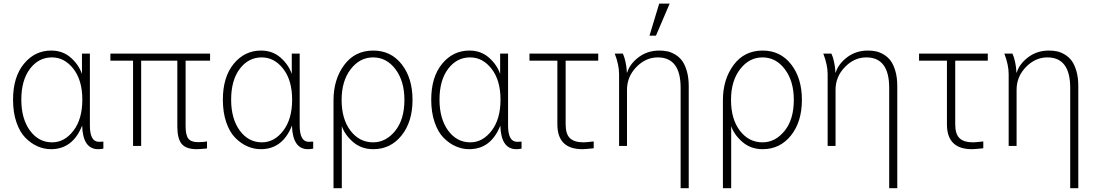

<svg xmlns="http://www.w3.org/2000/svg" viewBox="-20 -792 5965 1042"><path d="M50.8 -251Q50.8 -374 109.9 -445.8Q168.9 -517.6 257.8 -517.6Q320.3 -517.6 363.8 -479.5Q407.2 -441.4 424.8 -390.6V-501H467.8V-111.3Q467.8 -22.5 516.6 -22.5Q535.2 -22.5 541 -23.4V14.6Q526.4 17.6 512.7 17.6Q429.7 17.6 425.8 -110.4Q375 17.6 256.8 17.6Q219.7 17.6 184.6 2.4Q149.4 -12.7 118.7 -43.5Q87.9 -74.2 69.3 -127.9Q50.8 -181.6 50.8 -251ZM95.7 -251Q95.7 -147.5 142.6 -83.5Q189.5 -19.5 262.7 -19.5Q330.1 -19.5 378.4 -82.5Q426.8 -145.5 426.8 -251Q426.8 -356.4 378.4 -418.5Q330.1 -480.5 261.7 -480.5Q189.5 -480.5 142.6 -418.5Q95.7 -356.4 95.7 -251Z M579.1 -462.9V-501H1120.1V-462.9H987.3V-106.4Q987.3 -59.6 1002 -40Q1016.6 -20.5 1054.7 -20.5Q1084 -20.5 1103.5 -24.4V13.7Q1064.5 17.6 1047.9 17.6Q990.2 17.6 966.3 -10.7Q942.4 -39.1 942.4 -104.5V-462.9H746.1V0H702.1V-462.9Z M1189.5 -251Q1189.5 -374 1248.5 -445.8Q1307.6 -517.6 1396.5 -517.6Q1459 -517.6 1502.4 -479.5Q1545.9 -441.4 1563.5 -390.6V-501H1606.4V-111.3Q1606.4 -22.5 1655.3 -22.5Q1673.8 -22.5 1679.7 -23.4V14.6Q1665 17.6 1651.4 17.6Q1568.4 17.6 1564.5 -110.4Q1513.7 17.6 1395.5 17.6Q1358.4 17.6 1323.2 2.4Q1288.1 -12.7 1257.3 -43.5Q1226.6 -74.2 1208 -127.9Q1189.5 -181.6 1189.5 -251ZM1234.4 -251Q1234.4 -147.5 1281.2 -83.5Q1328.1 -19.5 1401.4 -19.5Q1468.8 -19.5 1517.1 -82.5Q1565.4 -145.5 1565.4 -251Q1565.4 -356.4 1517.1 -418.5Q1468.8 -480.5 1400.4 -480.5Q1328.1 -480.5 1281.2 -418.5Q1234.4 -356.4 1234.4 -251Z M2004.9 -19.5Q2074.2 -19.5 2124.5 -81.5Q2174.8 -143.6 2174.8 -250Q2174.8 -351.6 2126.5 -416Q2078.1 -480.5 2004.9 -480.5Q1932.6 -480.5 1883.3 -416.5Q1834 -352.5 1834 -250Q1834 -145.5 1882.3 -82.5Q1930.7 -19.5 2004.9 -19.5ZM1790 229.5V-248Q1790 -361.3 1848.1 -439.5Q1906.2 -517.6 2005.9 -517.6Q2101.6 -517.6 2160.2 -442.9Q2218.8 -368.2 2218.8 -250Q2218.8 -130.9 2159.2 -56.6Q2099.6 17.6 2005.9 17.6Q1941.4 17.6 1896.5 -21Q1851.6 -59.6 1835 -107.4V229.5Z M2320.3 -251Q2320.3 -374 2379.4 -445.8Q2438.5 -517.6 2527.3 -517.6Q2589.8 -517.6 2633.3 -479.5Q2676.8 -441.4 2694.3 -390.6V-501H2737.3V-111.3Q2737.3 -22.5 2786.1 -22.5Q2804.7 -22.5 2810.5 -23.4V14.6Q2795.9 17.6 2782.2 17.6Q2699.2 17.6 2695.3 -110.4Q2644.5 17.6 2526.4 17.6Q2489.3 17.6 2454.1 2.4Q2418.9 -12.7 2388.2 -43.5Q2357.4 -74.2 2338.9 -127.9Q2320.3 -181.6 2320.3 -251ZM2365.2 -251Q2365.2 -147.5 2412.1 -83.5Q2459 -19.5 2532.2 -19.5Q2599.6 -19.5 2647.9 -82.5Q2696.3 -145.5 2696.3 -251Q2696.3 -356.4 2647.9 -418.5Q2599.6 -480.5 2531.2 -480.5Q2459 -480.5 2412.1 -418.5Q2365.2 -356.4 2365.2 -251Z M2853.5 -462.9V-501H3226.6V-462.9H3049.8V-117.2Q3049.8 -64.5 3073.2 -42Q3096.7 -19.5 3147.5 -19.5Q3158.2 -19.5 3202.1 -24.4V12.7Q3156.2 17.6 3140.6 17.6Q3004.9 17.6 3004.9 -117.2V-462.9Z M3316.4 -501H3360.4Q3369.1 -482.4 3374.5 -456.5Q3379.9 -430.7 3380.9 -415L3381.8 -398.4H3383.8Q3397.5 -444.3 3445.3 -481Q3493.2 -517.6 3558.6 -517.6Q3582 -517.6 3602.5 -513.2Q3623 -508.8 3645 -495.6Q3667 -482.4 3682.1 -461.9Q3697.3 -441.4 3707.5 -406.2Q3717.8 -371.1 3717.8 -324.2V229.5H3673.8V-315.4Q3673.8 -480.5 3549.8 -480.5Q3484.4 -480.5 3433.6 -428.2Q3382.8 -376 3382.8 -304.7V0H3339.8V-389.6Q3339.8 -439.5 3316.4 -501ZM3504.9 -598.6 3557.6 -772.5H3614.3L3540 -598.6Z M4118.2 -19.5Q4187.5 -19.5 4237.8 -81.5Q4288.1 -143.6 4288.1 -250Q4288.1 -351.6 4239.7 -416Q4191.4 -480.5 4118.2 -480.5Q4045.9 -480.5 3996.6 -416.5Q3947.3 -352.5 3947.3 -250Q3947.3 -145.5 3995.6 -82.5Q4043.9 -19.5 4118.2 -19.5ZM3903.3 229.5V-248Q3903.3 -361.3 3961.4 -439.5Q4019.5 -517.6 4119.1 -517.6Q4214.8 -517.6 4273.4 -442.9Q4332 -368.2 4332 -250Q4332 -130.9 4272.5 -56.6Q4212.9 17.6 4119.1 17.6Q4054.7 17.6 4009.8 -21Q3964.8 -59.6 3948.2 -107.4V229.5Z M4448.2 -501H4492.2Q4501 -482.4 4506.3 -456.5Q4511.7 -430.7 4512.7 -415L4513.7 -398.4H4515.6Q4529.3 -444.3 4577.1 -481Q4625 -517.6 4690.4 -517.6Q4713.9 -517.6 4734.4 -513.2Q4754.9 -508.8 4776.9 -495.6Q4798.8 -482.4 4814 -461.9Q4829.1 -441.4 4839.4 -406.2Q4849.6 -371.1 4849.6 -324.2V229.5H4805.7V-315.4Q4805.7 -480.5 4681.6 -480.5Q4616.2 -480.5 4565.4 -428.2Q4514.6 -376 4514.6 -304.7V0H4471.7V-389.6Q4471.7 -439.5 4448.2 -501Z M4967.8 -462.9V-501H5340.8V-462.9H5164.1V-117.2Q5164.1 -64.5 5187.5 -42Q5210.9 -19.5 5261.7 -19.5Q5272.5 -19.5 5316.4 -24.4V12.7Q5270.5 17.6 5254.9 17.6Q5119.1 17.6 5119.1 -117.2V-462.9Z M5430.7 -501H5474.6Q5483.4 -482.4 5488.8 -456.5Q5494.1 -430.7 5495.1 -415L5496.1 -398.4H5498Q5511.7 -444.3 5559.6 -481Q5607.4 -517.6 5672.9 -517.6Q5696.3 -517.6 5716.8 -513.2Q5737.3 -508.8 5759.3 -495.6Q5781.2 -482.4 5796.4 -461.9Q5811.5 -441.4 5821.8 -406.2Q5832 -371.1 5832 -324.2V229.5H5788.1V-315.4Q5788.1 -480.5 5664.1 -480.5Q5598.6 -480.5 5547.9 -428.2Q5497.1 -376 5497.1 -304.7V0H5454.1V-389.6Q5454.1 -439.5 5430.7 -501Z"/></svg>

Font: Gothic A1 ExtraLight
Style: Regular
Weight: 275
Designer: HanYang I&C Co.,Ltd.
Foundry: HanYang I&C Co.,Ltd.
Version: Version 2.50